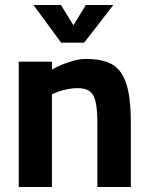

<svg xmlns="http://www.w3.org/2000/svg" viewBox="-20 -749 593 769"><path d="M55 0V-502H188V-470Q204 -480 227 -489.5Q250 -499 275.5 -506Q301 -513 325 -513Q377 -513 411.5 -499.5Q446 -486 466 -456Q486 -426 495 -377.5Q504 -329 504 -260V0H370V-253Q370 -305 364 -336.5Q358 -368 341 -382Q324 -396 291 -396Q273 -396 253.5 -392.5Q234 -389 216.5 -383Q199 -377 188 -371V0ZM225 -578 114 -729H224L274 -648L324 -729H434L317 -578Z"/></svg>

Font: Cairo Play
Style: Bold
Weight: 700
Version: Version 3.119